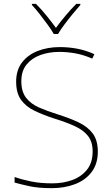

<svg xmlns="http://www.w3.org/2000/svg" viewBox="-20 -969 583 999"><path d="M489 -180Q489 -116 456.5 -73.5Q424 -31 369.5 -10.5Q315 10 250 10Q181 10 136.5 0.5Q92 -9 56 -19V-48Q96 -34 143.5 -24.5Q191 -15 252 -15Q309 -15 356.5 -32.5Q404 -50 433 -86.5Q462 -123 462 -181Q462 -231 438 -261.5Q414 -292 369.5 -312.5Q325 -333 263 -352Q205 -371 160 -392.5Q115 -414 89.5 -449.5Q64 -485 64 -544Q64 -604 94.5 -644Q125 -684 176.5 -704Q228 -724 291 -724Q338 -724 382.5 -715.5Q427 -707 471 -687L460 -664Q414 -684 371.5 -691.5Q329 -699 289 -699Q236 -699 191 -683Q146 -667 118.5 -633.5Q91 -600 91 -546Q91 -492 116 -460Q141 -428 183.5 -409.5Q226 -391 277 -375Q341 -355 388.5 -332.5Q436 -310 462.5 -274.5Q489 -239 489 -180ZM260 -792Q248 -813 228 -840.5Q208 -868 186.5 -895.5Q165 -923 146 -943V-949H167Q195 -921 222.5 -887Q250 -853 271 -824Q292 -853 320.5 -887Q349 -921 377 -949H398V-943Q380 -923 357.5 -895.5Q335 -868 314.5 -840.5Q294 -813 282 -792Z"/></svg>

Font: Noto Sans Bengali Thin
Style: Regular
Weight: 100
Designer: Jelle Bosma - Monotype Design Team
Foundry: Monotype Imaging Inc.
Version: Version 2.003; ttfautohint (v1.8.4.7-5d5b)